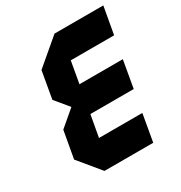

<svg xmlns="http://www.w3.org/2000/svg" viewBox="-169 -839 903 959"><g transform="rotate(-30 282.0 -359.5)"><path d="M464.8 -156.2 437.5 0H156.2L53.2 -125L81.1 -281.2L172.9 -359.4L108.4 -437.5L135.7 -593.8L283.2 -718.8H564.5L536.6 -562.5H286.6L264.6 -437.5H514.6L487.3 -281.2H237.3L214.8 -156.2Z"/></g></svg>

Font: Signwood
Style: Italic
Weight: 400
Italic angle: -10°
Designer: GGBotNet
Foundry: GGBotNet
Version: 0.95